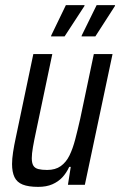

<svg xmlns="http://www.w3.org/2000/svg" viewBox="-20 -721 469 749"><path d="M129 8Q91 8 68.5 -1Q46 -10 36.5 -30Q27 -50 27 -81Q27 -101 31 -127.5Q35 -154 42 -186L110 -510H184L121 -210Q113 -173 108.5 -147Q104 -121 104 -104Q104 -85 110 -75Q116 -65 129.5 -61.5Q143 -58 164 -58Q196 -58 217 -73Q238 -88 251 -114.5Q264 -141 273.5 -177.5Q283 -214 293 -258L346 -510H419L311 0H245L256 -70H250Q239 -46 223 -29Q207 -12 184 -2Q161 8 129 8ZM298 -579 299 -583 357 -701H429L428 -697L352 -579ZM179 -579 180 -583 237 -701H310L309 -697L232 -579Z"/></svg>

Font: Saira Condensed
Style: Italic
Weight: 400
Width: 3
Italic angle: -12°
Designer: Hector Gatti with collaboration of the Omnibus-Type team
Foundry: Omnibus-Type
Version: Version 1.100